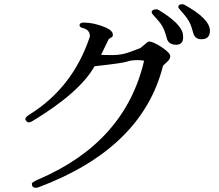

<svg xmlns="http://www.w3.org/2000/svg" viewBox="-20 -881 1040 910"><path d="M975 -735Q975 -792 853 -859Q847 -861 843 -861Q825 -861 825 -847Q825 -843 852 -813Q879 -782 888 -751L897 -721Q906 -695 934 -695Q975 -695 975 -735ZM848 -704Q848 -711 847 -719Q839 -769 733 -833Q727 -837 723 -837Q699 -837 699 -823V-821Q699 -817 726 -788Q753 -759 763 -725L772 -695Q781 -669 815 -669Q848 -669 848 -704ZM663 -593Q573 -208 165 -32Q131 -17 131 -11V-10Q131 9 150 9Q156 9 164 6Q653 -178 752 -567Q753 -571 770 -586Q787 -600 787 -615Q787 -630 747 -657Q706 -684 687 -684Q684 -684 681 -683Q678 -681 645 -653Q631 -648 594 -634Q556 -620 514 -620Q472 -620 459 -621L494 -693Q495 -697 505 -702Q515 -706 515 -716Q515 -736 480 -751Q425 -774 378 -774Q357 -774 357 -761Q357 -752 373 -748Q406 -740 406 -709Q406 -708 405 -705Q325 -466 121 -339Q100 -326 100 -317Q100 -312 105 -307Q110 -301 116 -301Q122 -301 132 -306Q359 -443 428 -567Q564 -582 582 -589Q601 -596 631 -596Q653 -596 663 -593Z"/></svg>

Font: Sawarabi Mincho
Style: Regular
Weight: 400
Version: Version 1.082; ttfautohint (v1.8.4.7-5d5b)